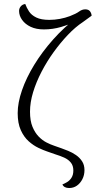

<svg xmlns="http://www.w3.org/2000/svg" viewBox="-20 -759 481 966"><path d="M328 187Q302 187 294 169Q304 165 317 157.5Q330 150 339.5 135.5Q349 121 349 99Q349 74 336 58.5Q323 43 303 34Q283 25 260 18L217 3Q199 -3 173.5 -15Q148 -27 124 -48.5Q100 -70 84.5 -104.5Q69 -139 69 -190Q69 -242 90.5 -304.5Q112 -367 152 -432.5Q192 -498 247.5 -560.5Q303 -623 371 -674L363 -651Q331 -636 288 -623.5Q245 -611 201 -611Q162 -611 134.5 -624Q107 -637 91.5 -658.5Q76 -680 76 -704Q76 -717 84.5 -727Q93 -737 107 -739Q114 -720 126 -701.5Q138 -683 162.5 -671Q187 -659 228 -659Q255 -659 281.5 -664Q308 -669 332 -678Q363 -690 378 -701Q393 -712 409 -712Q425 -712 432.5 -702.5Q440 -693 441 -680L397 -648Q359 -623 321.5 -583.5Q284 -544 250 -497Q216 -450 189 -398Q162 -346 146.5 -295Q131 -244 131 -197Q131 -151 143.5 -121Q156 -91 174.5 -72Q193 -53 213.5 -42.5Q234 -32 252 -26L289 -13Q303 -8 323 0Q343 8 362 21Q381 34 393 52.5Q405 71 405 97Q405 122 394.5 142.5Q384 163 367 175Q350 187 328 187Z"/></svg>

Font: Arima Light
Style: Regular
Weight: 300
Designer: Joana Correia and Natanael Gama
Foundry: NDISCOVER
Version: Version 1.101;gftools[0.9.23]